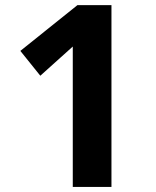

<svg xmlns="http://www.w3.org/2000/svg" viewBox="-20 -734 612 754"><path d="M265.8 0V-551.2L138.3 -436.6L59.9 -534.1L284.1 -713.9H417.7V0Z"/></svg>

Font: Nokora
Style: Regular
Weight: 400
Designer: Danh Hong
Foundry: Danh Hong
Version: Version 9.000